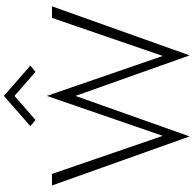

<svg xmlns="http://www.w3.org/2000/svg" viewBox="-24 -970 1021 1014"><g transform="rotate(-90 487.0 -463.5)"><path d="M487 -898 360 -787 327 -814 487 -954 647 -814 614 -787ZM698 -115 899 -700H960L701 27L487 -576L273 27L14 -700H75L276 -115L487 -727Z"/></g></svg>

Font: Jost* Light
Style: Regular
Weight: 300
Version: Version 3.7